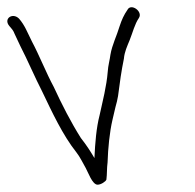

<svg xmlns="http://www.w3.org/2000/svg" viewBox="-48 -525 533 526"><path d="M-22.6 -454C-16.7 -446.6 -12.1 -443.3 -7.9 -432C-3.7 -422.7 1.4 -411.7 7.6 -399C26.5 -362.6 48.3 -311.4 67.2 -275C94.8 -217.4 123.6 -155.2 161 -108C171.5 -94.8 178.5 -79 186.7 -65C193 -54.1 204.8 -19 219.3 -19C228.5 -19 241.7 -27.6 243.5 -33C245.5 -48.1 244.5 -64.3 246.7 -80C248 -119.3 252.2 -163 260.2 -197L268.4 -232C271.4 -242 273.7 -252 275.4 -262C279.8 -297 284.7 -332 291.4 -364C293 -382.9 300.5 -398.6 307 -414.5C315.7 -436 320.8 -458.7 332.7 -476C344 -493.7 310.7 -517.2 301.1 -498C291.3 -483.8 285.7 -471.3 279.6 -453C272.1 -427.3 259.2 -402.7 254.5 -375C253.1 -362.6 247.9 -343.9 247.2 -329C243.7 -287 233.6 -249.9 225 -210C215.8 -174.6 212.7 -134.3 210.7 -92C198 -113.3 189.3 -126.8 173.5 -147C146.2 -190.4 121.6 -238.4 99.2 -287C78.9 -324.5 59.3 -374.2 39.6 -411C26.7 -436.8 19.8 -456.1 4.1 -474C-13.5 -491.6 -39.2 -473.9 -22.6 -454Z"/></svg>

Font: CiSf OpenHand
Style: OpObl
Weight: 400
Foundry: Cannot Into Space Fonts
Version: Version 0.7892